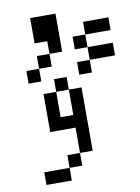

<svg xmlns="http://www.w3.org/2000/svg" viewBox="-90 -810 680 933"><g transform="rotate(-10 250.0 -344.0)"><path d="M250 -562.5H187.5V-625H125V-750H250ZM62.5 0H187.5V62.5H62.5ZM62.5 -500H125V-437.5H62.5ZM125 -375H187.5V-250H250V-375H312.5V-62.5H250V-187.5H125ZM125 -562.5H187.5V-500H125ZM187.5 -62.5H250V0H187.5ZM187.5 -437.5H250V-375H187.5ZM312.5 -500H375V-437.5H312.5ZM312.5 -625H375V-562.5H312.5ZM375 -562.5H500V-500H375ZM375 -687.5H500V-625H375Z"/></g></svg>

Font: 寒蝉点阵体 16px
Style: Regular
Weight: 400
Designer: Designed by Warren2060
Foundry: ChillType
Version: Version 1.000